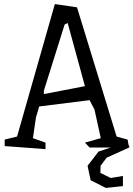

<svg xmlns="http://www.w3.org/2000/svg" viewBox="-20 -726 656 945"><path d="M3 0ZM615 0H421L398 -24L476 -46L445 -187L421 -233L173 -202L157 -148L142 -46L204 -24V8L3 -7V-39L64 -54L250 -706L359 -690L554 -54L608 -39ZM398 -302 313 -613 298 -605 196 -280V-263ZM525 -10H616V0L505 50L475 90L474 125L525 150L585 140V190L501 199L426 161L411 90L465 20L525 0Z"/></svg>

Font: Underdog
Style: Regular
Weight: 400
Designer: Sergey Steblina
Foundry: Sergey Steblina, Jovanny Lemonad
Version: Version 1.001; ttfautohint (v0.9)